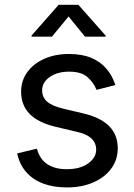

<svg xmlns="http://www.w3.org/2000/svg" viewBox="-20 -781 568 812"><path d="M262.7 11.7Q206.5 11.7 162.8 -4.6Q119.1 -21 90.8 -53.2Q62.5 -85.4 52.7 -132.3L136.2 -152.3Q147.9 -107.4 180.4 -86.4Q212.9 -65.4 261.7 -65.4Q318.8 -65.4 352.8 -89.8Q386.7 -114.3 386.7 -147.9Q386.7 -176.3 366.9 -195.1Q347.2 -213.9 306.6 -223.1L215.8 -244.6Q141.6 -262.2 105.5 -299.1Q69.3 -335.9 69.3 -393.6Q69.3 -440.4 95.7 -476.3Q122.1 -512.2 167.7 -532.5Q213.4 -552.7 271.5 -552.7Q327.6 -552.7 366.9 -535.9Q406.2 -519 430.9 -489.5Q455.6 -460 467.8 -421.4L388.2 -400.9Q377 -430.2 350.8 -454.1Q324.7 -478 272 -478Q223.1 -478 190.7 -455.6Q158.2 -433.1 158.2 -398.9Q158.2 -368.7 180.2 -350.3Q202.1 -332 250 -320.8L332.5 -301.3Q406.7 -283.7 442.4 -246.8Q478 -210 478 -153.8Q478 -106 450.9 -68.6Q423.8 -31.2 375.2 -9.8Q326.7 11.7 262.7 11.7ZM199.7 -626H113.3V-630.4L228 -760.7H311.5L426.8 -630.4V-626H339.4L270 -711.4Z"/></svg>

Font: Atlassian Sans
Style: Regular
Weight: 400
Designer: Rasmus Andersson
Foundry: Modifications by Atlassian Pty Ltd, manufactured by rsms
Version: Version 4.001;git-9221beed3